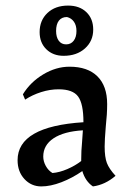

<svg xmlns="http://www.w3.org/2000/svg" viewBox="-20 -657 477 688"><path d="M43 -83Q43 -204 279 -219Q279 -285 260 -311Q241 -337 190 -337Q159 -337 127.5 -327Q96 -317 70 -300L62 -319Q89 -363 135 -390.5Q181 -418 229 -418Q294 -418 329 -383.5Q364 -349 364 -284Q364 -248 359 -203Q355 -155 355 -132Q355 -94 363 -73Q371 -52 394 -27Q357 5 313 11Q286 -7 275 -44Q239 -19 200 -4Q161 11 128 11Q92 11 67.5 -15.5Q43 -42 43 -83ZM271 -80V-85Q271 -117 274 -147L277 -190Q209 -186 172 -161.5Q135 -137 135 -96Q135 -79 144 -62.5Q153 -46 168 -37Q193 -39 221 -51Q249 -63 271 -80ZM122 -542Q122 -584 150 -610.5Q178 -637 224 -637Q265 -637 289.5 -613.5Q314 -590 314 -551Q314 -510 284.5 -483.5Q255 -457 208 -457Q170 -457 146 -480.5Q122 -504 122 -542ZM254 -546Q254 -566 245 -579Q236 -592 220 -596Q201 -596 191 -583Q181 -570 181 -546Q181 -524 190.5 -511Q200 -498 217 -498Q234 -498 244 -511Q254 -524 254 -546Z"/></svg>

Font: Mirza
Style: Regular
Weight: 400
Designer: Arabic design by Kourosh Beigpour, Latin design by Eduardo Tunni, engineering by Lasse Fister
Version: Version 1.0010g